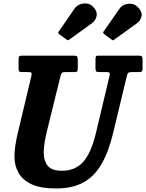

<svg xmlns="http://www.w3.org/2000/svg" viewBox="-20 -1072 845 1111"><path d="M330 -631.5 252 -315Q243.5 -280.5 238.2 -248Q233 -215.5 233 -188.5Q233 -142 255.8 -113Q278.5 -84 339 -84Q413.5 -84 459.8 -133.5Q506 -183 534.5 -300L613.5 -632Q617 -645.5 614.2 -650.2Q611.5 -655 594 -655H554Q539 -655 535.8 -659.8Q532.5 -664.5 532.5 -679V-727Q532.5 -739.5 534.8 -744.8Q537 -750 550 -750H781.5Q796 -750 800.5 -746Q805 -742 805 -727V-675.5Q805 -662 800.5 -658.5Q796 -655 784 -655H746.5Q729 -655 723.2 -651.2Q717.5 -647.5 714 -632.5L634 -300Q608 -192.5 567 -121.8Q526 -51 462.2 -16.2Q398.5 18.5 304 18.5Q215 18.5 162.5 -6Q110 -30.5 86.8 -72.8Q63.5 -115 63.5 -167.5Q63.5 -197 69.2 -233Q75 -269 83 -302.5L161.5 -632Q164.5 -645.5 162.2 -650.2Q160 -655 143 -655H108.5Q95 -655 91.2 -659Q87.5 -663 87.5 -677.5V-729Q87.5 -742.5 91.5 -746.2Q95.5 -750 109 -750H406Q421 -750 425.5 -745.8Q430 -741.5 430 -725.5V-675Q430 -662.5 426.2 -658.8Q422.5 -655 409.5 -655H360.5Q342.5 -655 338 -650.5Q333.5 -646 330 -631.5ZM362 -845.5 323 -873.5Q316 -879.5 316.8 -883.8Q317.5 -888 323.5 -894.5L411.5 -1022.5Q422 -1038 441.2 -1046Q460.5 -1054 481.5 -1051.8Q502.5 -1049.5 518 -1033.5Q543.5 -1007.5 539.2 -981Q535 -954.5 511.5 -937L386 -846.5Q377.5 -840.5 373.5 -839.5Q369.5 -838.5 362 -845.5ZM624 -844.5 584.5 -873Q577.5 -879 576.8 -882.8Q576 -886.5 582 -893L672 -1022.5Q687.5 -1045.5 720.2 -1050Q753 -1054.5 777 -1031.5Q804 -1005 799.2 -979.5Q794.5 -954 772 -937L640.5 -842.5Q634.5 -838 631.8 -838.8Q629 -839.5 624 -844.5Z"/></svg>

Font: Besley* Narrow
Style: Bold Italic
Weight: 700
Width: 4
Italic angle: -13°
Designer: Owen Earl
Foundry: indestructible type*
Version: Version 3.000; ttfautohint (v1.8.3)